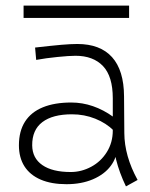

<svg xmlns="http://www.w3.org/2000/svg" viewBox="-20 -645 534 684"><path d="M428.7 19Q381.8 -78.1 381.8 -169.9V-294.9Q381.8 -373 346.9 -409.7Q312 -446.3 249 -446.3Q226.6 -446.3 185.3 -442.1Q144 -438 108.9 -431.6L105 -475.6Q164.6 -482.4 198.5 -485.4Q232.4 -488.3 255.4 -488.3Q336.9 -488.3 379.2 -441.4Q421.4 -394.5 421.9 -301.8L422.9 -170.9Q423.3 -89.4 470.2 -3.9ZM216.8 11.2Q163.1 11.2 125 -5.1Q86.9 -21.5 67.1 -52.5Q47.4 -83.5 47.4 -127.4Q47.4 -177.7 69.1 -211.7Q90.8 -245.6 132.6 -262.7Q174.3 -279.8 233.9 -279.8Q273.4 -279.8 311 -266.8Q348.6 -253.9 383.8 -228.5L385.3 -179.7Q358.4 -206.5 319.3 -222.2Q280.3 -237.8 236.3 -237.8Q167.5 -237.8 130.9 -210Q94.2 -182.1 94.7 -127Q95.2 -81.5 130.9 -56.9Q166.5 -32.2 231.9 -32.2Q270 -32.2 304.7 -50.8Q339.4 -69.3 360.6 -103.3Q381.8 -137.2 381.8 -180.2L397 -120.1Q397 -84 374.5 -54Q352.1 -23.9 311 -6.3Q270 11.2 216.8 11.2ZM64 -625H439.9V-581.1H64Z"/></svg>

Font: DavidDev Light
Style: Regular
Weight: 300
Designer: David.dev
Foundry: David.dev
Version: Version 1.001;FEAKit 1.0